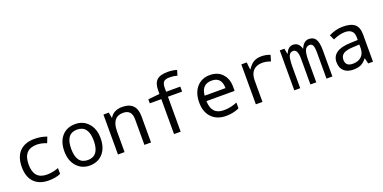

<svg xmlns="http://www.w3.org/2000/svg" viewBox="-13 -1588 4828 2422"><g transform="rotate(-20 2400.5 -377.5)"><path d="M518.1 -517.1 487.8 -439.9Q414.6 -467.8 356.9 -467.8Q175.8 -467.8 175.8 -266.1Q175.8 -67.9 352.1 -67.9Q428.7 -67.9 508.8 -98.1V-20Q443.4 9.8 348.1 9.8Q222.7 9.8 153.3 -61.3Q84 -132.3 84 -265.1Q84 -402.3 154.8 -474.1Q225.6 -545.9 354 -545.9Q440.9 -545.9 518.1 -517.1Z M897.9 9.8Q792.5 9.8 724.4 -66.2Q656.2 -142.1 656.2 -269Q656.2 -397.5 722.4 -471.7Q788.6 -545.9 900.9 -545.9Q1007.3 -545.9 1075.2 -470.2Q1143.1 -394.5 1143.1 -269Q1143.1 -139.6 1076.2 -64.9Q1009.3 9.8 897.9 9.8ZM899.9 -64Q1051.3 -64 1051.3 -269Q1051.3 -472.2 898.9 -472.2Q748 -472.2 748 -269Q748 -64 899.9 -64Z M1633.3 0V-345.2Q1633.3 -472.2 1517.1 -472.2Q1367.2 -472.2 1367.2 -277.8V0H1278.3V-536.1H1350.1L1363.3 -463.9H1368.2Q1418.5 -545.9 1532.2 -545.9Q1722.2 -545.9 1722.2 -350.1V0Z M2310.1 -469.2H2120.1V0H2031.2V-469.2H1876.5V-522.9L2031.2 -539.1V-585.9Q2031.2 -680.2 2075.2 -722.7Q2119.1 -765.1 2221.2 -765.1Q2284.2 -765.1 2344.2 -748L2324.2 -678.2Q2273.4 -691.9 2223.1 -691.9Q2163.1 -691.9 2141.6 -667.5Q2120.1 -643.1 2120.1 -586.9V-536.1H2310.1Z M2935.5 -251H2557.6Q2561.5 -67.9 2725.6 -67.9Q2820.8 -67.9 2906.2 -105V-26.9Q2825.2 9.8 2728.5 9.8Q2608.9 9.8 2537.1 -63.2Q2465.3 -136.2 2465.3 -264.2Q2465.3 -394 2531.5 -470Q2597.7 -545.9 2708.5 -545.9Q2812 -545.9 2873.8 -480.5Q2935.5 -415 2935.5 -306.2ZM2559.6 -323.2H2839.4Q2839.4 -472.2 2706.5 -472.2Q2572.3 -472.2 2559.6 -323.2Z M3517.6 -523.9 3493.7 -442.9Q3433.6 -464.8 3384.3 -464.8Q3304.7 -464.8 3261.5 -419.7Q3218.3 -374.5 3218.3 -289.1V0H3129.4V-536.1H3201.7L3212.4 -438H3216.3Q3253.4 -496.1 3295.9 -521Q3338.4 -545.9 3400.4 -545.9Q3458 -545.9 3517.6 -523.9Z M4077.6 0V-345.2Q4077.6 -416.5 4064.7 -444.3Q4051.8 -472.2 4021.5 -472.2Q3979 -472.2 3959.7 -431.6Q3940.4 -391.1 3940.4 -295.9V0H3861.8V-345.2Q3861.8 -472.2 3800.8 -472.2Q3759.8 -472.2 3742.2 -433.3Q3724.6 -394.5 3724.6 -277.8V0H3645.5V-536.1H3707.5L3720.7 -463.9H3725.6Q3758.3 -545.9 3823.7 -545.9Q3903.3 -545.9 3927.7 -457H3930.7Q3967.8 -545.9 4037.6 -545.9Q4100.1 -545.9 4128.4 -500.7Q4156.7 -455.6 4156.7 -350.1V0Z M4637.7 0 4619.6 -74.2H4615.7Q4578.1 -26.9 4538.6 -8.5Q4499 9.8 4436.5 9.8Q4356.9 9.8 4311.8 -32.2Q4266.6 -74.2 4266.6 -149.9Q4266.6 -312 4515.6 -319.8L4614.7 -323.2V-356.9Q4614.7 -472.2 4495.6 -472.2Q4423.8 -472.2 4335.4 -432.1L4304.7 -499Q4400.4 -545.9 4491.7 -545.9Q4602.5 -545.9 4652.1 -503.4Q4701.7 -460.9 4701.7 -367.2V0ZM4613.8 -262.2 4534.7 -258.8Q4439 -254.9 4398.9 -228.8Q4358.9 -202.6 4358.9 -148.9Q4358.9 -62 4456.5 -62Q4528.3 -62 4571 -101.8Q4613.8 -141.6 4613.8 -213.9Z"/></g></svg>

Font: Droid Sans Mono
Style: Regular
Weight: 400
Monospace: yes
Foundry: Ascender Corporation
Version: Version 1.00 build 112